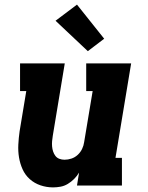

<svg xmlns="http://www.w3.org/2000/svg" viewBox="-20 -805 640 833"><path d="M210 8Q182 8 155.5 -1Q129 -10 109 -28Q89 -46 78 -70.5Q67 -95 62.5 -122Q58 -149 59.5 -178Q61 -207 65 -235L94 -410H67V-530H261L209 -216Q207 -204 206 -192.5Q205 -181 206 -169.5Q207 -158 210.5 -147.5Q214 -137 220.5 -128.5Q227 -120 237.5 -116Q248 -112 260 -112Q275 -112 290 -117Q305 -122 317 -133Q329 -144 336 -158.5Q343 -173 345 -188L382 -410H354V-530H549L481 -120H509V0H314L323 -56Q314 -41 301.5 -28.5Q289 -16 274 -7Q259 2 242.5 5Q226 8 210 8ZM361 -583 221 -715 314 -785 432 -637Z"/></svg>

Font: Iosevka Slab HvExObl
Style: Regular
Weight: 900
Width: 7
Italic angle: -9°
Monospace: yes
Designer: Belleve Invis
Foundry: Belleve Invis
Version: Version 11.1.1; ttfautohint (v1.8.3)